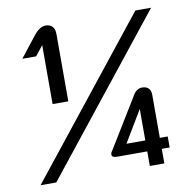

<svg xmlns="http://www.w3.org/2000/svg" viewBox="-75 -728 800 802"><g transform="rotate(-10 325.0 -326.5)"><path d="M521.7 -328.3C503.3 -328.3 490 -316.7 480 -297.5L355 -93.3C350.8 -87.5 346.7 -81.7 346.7 -75C346.7 -64.2 356.7 -61.7 371.7 -61.7H496.7V0H558.3V-61.7H591.7V-108.3H558.3V-291.7C558.3 -318.3 541.7 -328.3 521.7 -328.3ZM496.7 -108.3H416.7L496.7 -241.7ZM170 -653.3C153.3 -653.3 136.7 -643.3 120 -622.5L50 -533.3H108.3L141.7 -575V-325H208.3V-611.7C208.3 -643.3 188.3 -653.3 170 -653.3ZM550 -650 33.3 0H100L616.7 -650Z"/></g></svg>

Font: BoonHome
Style: Bold
Weight: 700
Designer: Sungsit Sawaiwan
Foundry: Sungsit Sawaiwan
Version: Version 0.2